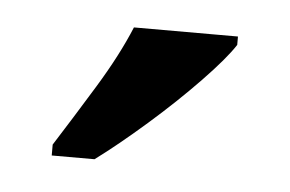

<svg xmlns="http://www.w3.org/2000/svg" viewBox="-28 -800 344 228"><g transform="rotate(5 144.0 -686.0)"><path d="M40 -619Q61 -652 85.5 -692Q110 -732 124 -766H248V-756Q237 -739 210 -711Q183 -683 150.5 -654.5Q118 -626 91 -606H40Z"/></g></svg>

Font: Noto Serif Thai Condensed SemiBold
Style: Regular
Weight: 600
Width: 3
Designer: Monotype Design Team
Foundry: Monotype Imaging Inc.
Version: Version 2.002; ttfautohint (v1.8.4.7-5d5b)